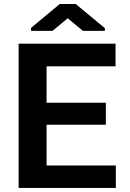

<svg xmlns="http://www.w3.org/2000/svg" viewBox="-20 -926 640 946"><path d="M496.6 -787.6V-773.9H388.7L313.5 -835.9L238.8 -773.9H132.8V-788.6L274.4 -906.2H353ZM501.5 -311.5H209.5V-110.8H550.8V0H71.8V-710.9H549.3V-599.1H209.5V-419.9H501.5Z"/></svg>

Font: TypoPRO Roboto Mono
Style: Bold
Weight: 700
Designer: Google
Version: Version 2.000986; 2015; ttfautohint (v1.3)